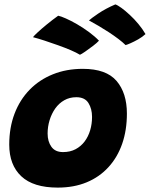

<svg xmlns="http://www.w3.org/2000/svg" viewBox="-20 -843 682 873"><path d="M242.5 10Q131.5 10 76.8 -41.5Q22 -93 22 -185.5Q22 -262.5 46 -325.8Q70 -389 114.5 -434.8Q159 -480.5 220.5 -505.2Q282 -530 356.5 -530Q463 -530 510 -475Q557 -420 557 -326.5Q557 -251 535.5 -189.2Q514 -127.5 473 -82.8Q432 -38 374 -14Q316 10 242.5 10ZM266.5 -151.5Q299 -151.5 323.5 -164.5Q348 -177.5 364.8 -199.8Q381.5 -222 390 -250.8Q398.5 -279.5 398.5 -311.5Q398.5 -348.5 382 -374.8Q365.5 -401 327 -401Q296.5 -401 272.2 -387.2Q248 -373.5 231.2 -349.8Q214.5 -326 205.5 -296.5Q196.5 -267 196.5 -236Q196.5 -199.5 213.8 -175.5Q231 -151.5 266.5 -151.5ZM244.5 -771.5Q256 -769.5 279.2 -759.2Q302.5 -749 330.5 -732.8Q358.5 -716.5 385.2 -696.8Q412 -677 430 -658Q421.5 -648.5 403.2 -634.5Q385 -620.5 367.5 -608.5Q350 -596.5 343.5 -594Q328 -603.5 301.8 -614.8Q275.5 -626 244.2 -637.2Q213 -648.5 183 -658.2Q153 -668 130 -674Q134.5 -680.5 151.5 -696.2Q168.5 -712 193.2 -732.2Q218 -752.5 244.5 -771.5ZM504.5 -823Q515 -819.5 532.5 -806.8Q550 -794 570.2 -775.2Q590.5 -756.5 609.2 -734Q628 -711.5 641.5 -688Q627.5 -675 608.5 -664.2Q589.5 -653.5 573.5 -646.5Q557.5 -639.5 551 -638Q538.5 -650.5 518.8 -665.5Q499 -680.5 475.8 -695.8Q452.5 -711 428.8 -725Q405 -739 384.5 -750Q392.5 -758 426.2 -781Q460 -804 504.5 -823Z"/></svg>

Font: Grandstander Thin ExtraBold
Style: Italic
Weight: 800
Italic angle: -15°
Version: Version 1.200